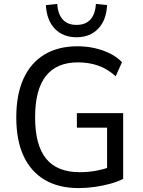

<svg xmlns="http://www.w3.org/2000/svg" viewBox="-20 -950 728 979"><path d="M381 9Q279 9 208 -33Q137 -75 100 -155Q63 -235 63 -352Q63 -467 99.5 -548Q136 -629 206 -671.5Q276 -714 375 -714Q421 -714 463 -704.5Q505 -695 540.5 -677.5Q576 -660 602 -633L570 -561Q528 -599 480.5 -615.5Q433 -632 377 -632Q269 -632 214 -562.5Q159 -493 159 -352Q159 -209 215.5 -140.5Q272 -72 386 -72Q431 -72 473 -80Q515 -88 552 -103L526 -59V-299H372V-373H608V-38Q581 -24 543.5 -13.5Q506 -3 464 3Q422 9 381 9ZM370 -760Q302 -760 260 -803Q218 -846 214 -924L272 -930Q275 -878 300 -850.5Q325 -823 370 -823Q416 -823 441 -850.5Q466 -878 469 -930L526 -924Q522 -846 480 -803Q438 -760 370 -760Z"/></svg>

Font: Nunito Sans 10pt SemiCondensed Medium
Style: Regular
Weight: 500
Width: 4
Designer: Vernon Adams
Foundry: Vernon Adams
Version: Version 3.101;gftools[0.9.27]